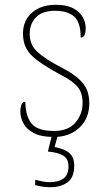

<svg xmlns="http://www.w3.org/2000/svg" viewBox="-20 -562 445 802"><path d="M206 10Q150 10 119.5 -7Q89 -24 77 -48.5Q65 -73 65 -95Q65 -109 67.5 -118.5Q70 -128 74.5 -132.5Q79 -137 86 -137Q86 -80 110.5 -47.5Q135 -15 206 -15Q265 -15 295 -50Q325 -85 325 -132Q325 -156 318 -175.5Q311 -195 290.5 -213Q270 -231 229 -252Q171 -284 137.5 -308.5Q104 -333 90 -359.5Q76 -386 76 -422Q76 -475 113 -508.5Q150 -542 214 -542Q259 -542 286.5 -527Q314 -512 326 -489.5Q338 -467 338 -445Q338 -426 333 -415.5Q328 -405 317 -405Q317 -470 289 -493.5Q261 -517 211 -517Q156 -517 130 -489.5Q104 -462 104 -421Q104 -374 137 -344.5Q170 -315 231 -283Q282 -257 308 -233.5Q334 -210 343.5 -185.5Q353 -161 353 -131Q353 -68 312 -29Q271 10 206 10ZM191 220Q176 220 160.5 218Q145 216 127 211V189Q145 193 158 196Q171 199 188 199Q223 199 244.5 184Q266 169 266 133Q266 102 245 88.5Q224 75 180 71L200 -9H225L208 52Q228 56 247 63.5Q266 71 278 86.5Q290 102 290 130Q290 180 261.5 200Q233 220 191 220Z"/></svg>

Font: Noto Serif Khmer Thin
Style: Regular
Weight: 250
Version: Version 2.003